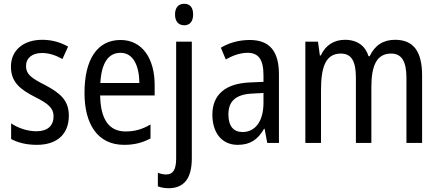

<svg xmlns="http://www.w3.org/2000/svg" viewBox="-20 -758 2326 1018"><path d="M345 -145C345 -228 296 -266 219 -307C144 -345 118 -365 118 -408C118 -450 150 -477 203 -477C241 -477 278 -464 311 -445L341 -511C300 -534 255 -547 204 -547C105 -547 38 -492 38 -405C38 -321 89 -283 167 -243C240 -207 264 -182 264 -141C264 -92 233 -62 173 -62C123 -62 72 -81 39 -104V-21C72 -3 117 10 175 10C281 10 345 -45 345 -145Z M619 -546C497 -546 428 -445 428 -265C428 -102 496 10 638 10C692 10 735 -1 778 -24V-98C734 -72 693 -61 646 -61C558 -61 513 -125 511 -252H800V-308C800 -444 737 -546 619 -546ZM619 -478C688 -478 718 -407 719 -318H512C518 -425 555 -478 619 -478Z M908 -681C908 -644 927 -624 957 -624C986 -624 1004 -644 1004 -681C1004 -719 987 -738 957 -738C927 -738 908 -719 908 -681ZM875 240C957 239 997 187 997 81V-537H914V83C914 143 896 167 862 167C846 167 832 164 817 158V230C833 236 851 240 875 240Z M1304 -546C1247 -546 1194 -531 1151 -505L1177 -443C1217 -465 1255 -478 1293 -478C1350 -478 1377 -443 1377 -359V-324L1307 -321C1175 -316 1106 -256 1106 -150C1106 -58 1153 10 1240 10C1307 10 1347 -18 1380 -75H1383L1397 0H1459V-363C1459 -483 1413 -546 1304 -546ZM1320 -262 1377 -265V-213C1377 -113 1332 -58 1266 -58C1220 -58 1191 -87 1191 -151C1191 -220 1228 -258 1320 -262Z M2075 -547C2013 -547 1968 -519 1940 -460H1934C1918 -513 1876 -547 1809 -547C1752 -547 1706 -519 1681 -464H1676L1666 -537H1599V0H1682V-280C1682 -397 1704 -474 1787 -474C1841 -474 1867 -437 1867 -347V0H1949V-296C1949 -412 1978 -474 2054 -474C2108 -474 2135 -435 2135 -345V0H2218V-357C2218 -486 2172 -547 2075 -547Z"/></svg>

Font: Noto Sans Gujarati UI Condensed
Style: Regular
Weight: 400
Width: 3
Designer: Jelle Bosma - Monotype Design Team, Universal Thirst
Foundry: Monotype Imaging Inc.
Version: Version 2.106